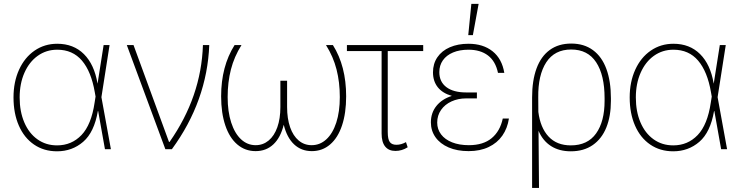

<svg xmlns="http://www.w3.org/2000/svg" viewBox="-20 -760 3772 978"><path d="M48.8 -263.7Q48.8 -342.8 77.1 -405Q105.5 -467.3 156.2 -502.2Q207 -537.1 271.5 -537.1Q354.5 -537.1 407.5 -484.4Q460.4 -431.6 476.6 -335H477.1L507.8 -530.3H538.1L496.6 -265.1L544.9 0H514.6L480 -194.3H478.5Q460 -86.4 403.8 -37.8Q347.7 10.7 270.5 10.7Q203.6 10.7 153.3 -23.7Q103 -58.1 75.9 -120.4Q48.8 -182.6 48.8 -263.7ZM270.5 -19.5Q344.7 -19.5 395 -72Q445.3 -124.5 461.9 -237.3L466.8 -268.1L462.9 -290Q444.8 -395.5 397.5 -451.2Q350.1 -506.8 271.5 -506.8Q215.8 -506.8 172.4 -475.8Q128.9 -444.8 104.5 -389.4Q80.1 -334 80.1 -263.7Q80.1 -191.9 103.8 -136.5Q127.4 -81.1 170.7 -50.3Q213.9 -19.5 270.5 -19.5Z M626 -530.3H660.2L840.8 -37.1H843.8Q1004.9 -267.1 1013.7 -530.3H1045.9Q1040.5 -389.2 992.9 -255.9Q945.3 -122.6 855.5 0H822.3Z M1139.6 -265.6Q1139.6 -191.4 1157.7 -135.7Q1175.8 -80.1 1208 -50.3Q1240.2 -20.5 1282.2 -20.5Q1319.8 -20.5 1348.4 -44.2Q1377 -67.9 1392.6 -111.8Q1408.2 -155.8 1408.2 -214.8V-348.6H1442.4V-214.8Q1442.4 -155.8 1457.8 -111.8Q1473.1 -67.9 1501.5 -44.2Q1529.8 -20.5 1567.4 -20.5Q1609.9 -20.5 1642.3 -50.3Q1674.8 -80.1 1692.9 -135.5Q1710.9 -190.9 1710.9 -265.6Q1710.9 -340.8 1694.3 -406Q1677.7 -471.2 1640.6 -530.3H1675.8Q1743.2 -423.3 1743.2 -269.5Q1743.2 -184.1 1722.2 -121.1Q1701.2 -58.1 1661.6 -24.2Q1622.1 9.8 1568.4 9.8Q1514.6 9.8 1478 -24.7Q1441.4 -59.1 1425.3 -124.5Q1409.2 -59.1 1372.6 -24.7Q1335.9 9.8 1282.2 9.8Q1228.5 9.8 1188.7 -24.2Q1148.9 -58.1 1127.7 -121.1Q1106.4 -184.1 1106.4 -269.5Q1106.4 -421.9 1174.8 -530.3H1210Q1172.9 -471.2 1156.2 -406Q1139.6 -340.8 1139.6 -265.6Z M2135.7 -500H1955.1V-87.9Q1955.1 -50.3 1965.6 -36.4Q1976.1 -22.5 1999 -22.5Q2023.9 -22.5 2047.9 -36.1L2056.6 -9.8Q2027.3 8.8 1994.1 8.8Q1960 8.8 1941.9 -13.7Q1923.8 -36.1 1923.8 -80.1V-500H1747.1V-530.3H2135.7Z M2281.7 -271.5Q2233.9 -285.2 2209.7 -315.9Q2185.5 -346.7 2185.5 -391.6Q2185.5 -435.5 2208 -468.5Q2230.5 -501.5 2271.5 -519.3Q2312.5 -537.1 2366.2 -537.1Q2440.9 -537.1 2489 -498.8Q2537.1 -460.4 2548.8 -388.7H2516.6Q2504.4 -447.8 2465.8 -477.3Q2427.2 -506.8 2366.2 -506.8Q2321.3 -506.8 2287.6 -492.7Q2253.9 -478.5 2235.8 -452.6Q2217.8 -426.8 2217.8 -392.6Q2217.8 -343.3 2253.7 -316.2Q2289.6 -289.1 2354.5 -289.1H2409.2V-258.8H2354.5Q2313.5 -258.8 2279.8 -243.4Q2246.1 -228 2226.6 -200Q2207 -171.9 2207 -135.7Q2207 -101.6 2226.8 -75.4Q2246.6 -49.3 2283 -34.9Q2319.3 -20.5 2368.2 -20.5Q2441.4 -20.5 2484.4 -56.2Q2527.3 -91.8 2541 -156.2H2572.3Q2564.9 -106.4 2538.8 -69.1Q2512.7 -31.7 2469 -11Q2425.3 9.8 2367.2 9.8Q2308.6 9.8 2265.1 -9Q2221.7 -27.8 2198.2 -61Q2174.8 -94.2 2174.8 -136.7Q2174.8 -185.1 2202.9 -220.2Q2231 -255.4 2281.7 -271.5ZM2380.9 -740.2H2418L2388.7 -581.1H2365.2Z M2889.6 -538.1Q2955.1 -538.1 3000.5 -504.6Q3045.9 -471.2 3068.8 -408.7Q3091.8 -346.2 3091.8 -259.8V-246.1Q3091.8 -168.5 3068.6 -110.8Q3045.4 -53.2 2999.5 -21.2Q2953.6 10.7 2887.7 10.7Q2828.6 10.7 2786.9 -15.9Q2745.1 -42.5 2723.1 -93.8L2725.6 197.3H2690.4V-263.7Q2690.4 -350.1 2713.1 -411.6Q2735.8 -473.1 2780.5 -505.6Q2825.2 -538.1 2889.6 -538.1ZM2722.2 -189.9Q2732.4 -109.4 2774.2 -64.5Q2815.9 -19.5 2887.7 -19.5Q2973.1 -19.5 3016.4 -80.3Q3059.6 -141.1 3059.6 -246.1V-259.8Q3059.6 -377.4 3016.8 -442.6Q2974.1 -507.8 2889.6 -507.8Q2805.2 -507.8 2762.7 -442.9Q2720.2 -377.9 2721.7 -263.7Z M3187.5 -263.7Q3187.5 -342.8 3215.8 -405Q3244.1 -467.3 3294.9 -502.2Q3345.7 -537.1 3410.2 -537.1Q3493.2 -537.1 3546.1 -484.4Q3599.1 -431.6 3615.2 -335H3615.7L3646.5 -530.3H3676.8L3635.3 -265.1L3683.6 0H3653.3L3618.7 -194.3H3617.2Q3598.6 -86.4 3542.5 -37.8Q3486.3 10.7 3409.2 10.7Q3342.3 10.7 3292 -23.7Q3241.7 -58.1 3214.6 -120.4Q3187.5 -182.6 3187.5 -263.7ZM3409.2 -19.5Q3483.4 -19.5 3533.7 -72Q3584 -124.5 3600.6 -237.3L3605.5 -268.1L3601.6 -290Q3583.5 -395.5 3536.1 -451.2Q3488.8 -506.8 3410.2 -506.8Q3354.5 -506.8 3311 -475.8Q3267.6 -444.8 3243.2 -389.4Q3218.8 -334 3218.8 -263.7Q3218.8 -191.9 3242.4 -136.5Q3266.1 -81.1 3309.3 -50.3Q3352.5 -19.5 3409.2 -19.5Z"/></svg>

Font: Pretendard Std Thin
Style: Regular
Weight: 100
Designer: Base glyphs from Inter by Rasmus Andersson; Hangeul glyphs from Noto Sans CJK(Source Han Sans) by Jang Soo-young and Kan
Foundry: Kil Hyung-jin
Version: Version 1.309